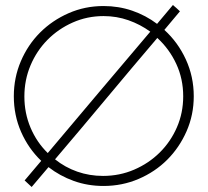

<svg xmlns="http://www.w3.org/2000/svg" viewBox="-20 -732 826 764"><path d="M77 -348Q77 -282 101.5 -224Q126 -166 170 -123Q273 -245 374 -365Q475 -485 578 -606Q538 -635 491 -651.5Q444 -668 392 -668Q327 -668 269.5 -642.5Q212 -617 169 -573.5Q126 -530 101.5 -472Q77 -414 77 -348ZM390 -32Q456 -32 514 -57Q572 -82 615.5 -125Q659 -168 684 -225.5Q709 -283 709 -349Q709 -418 681.5 -477.5Q654 -537 606 -581Q503 -460 402.5 -339.5Q302 -219 199 -98Q239 -66 287.5 -49Q336 -32 390 -32ZM35 -349Q35 -423 63 -488.5Q91 -554 139.5 -602.5Q188 -651 253 -679.5Q318 -708 392 -708Q452 -708 506 -689.5Q560 -671 605 -637L668 -712Q675 -706 682 -700Q689 -694 696 -687Q680 -668 665 -650Q650 -632 634 -613Q688 -564 719.5 -495.5Q751 -427 751 -349Q751 -275 722.5 -210Q694 -145 645.5 -96.5Q597 -48 531.5 -20Q466 8 392 8Q329 8 273.5 -12Q218 -32 173 -67Q156 -47 139.5 -27.5Q123 -8 106 12Q99 5 92 -1Q85 -7 78 -14L144 -92Q93 -141 64 -207Q35 -273 35 -349Z"/></svg>

Font: Josefin Slab
Style: Regular
Weight: 400
Designer: Santiago Orozco
Foundry: Typemade
Version: Version 1.000